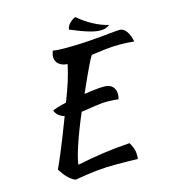

<svg xmlns="http://www.w3.org/2000/svg" viewBox="-136 -990 1036 1178"><g transform="rotate(-15 382.0 -401.0)"><path d="M514 -426Q547 -426 565.5 -408Q584 -390 584 -358Q584 -350 582.5 -341.5Q581 -333 579 -327Q566 -329 550 -330.5Q534 -332 512 -332Q469 -332 425 -324.5Q381 -317 341 -312Q318 -259 299 -209.5Q280 -160 266.5 -119Q253 -78 245.5 -48Q238 -18 237 -3Q318 -20 400.5 -32Q483 -44 574 -50Q585 -33 592.5 -13Q600 7 600 30Q600 36 600 43Q600 50 598 57Q570 56 539 55.5Q508 55 458 55Q425 55 395.5 56.5Q366 58 336 61Q306 64 272.5 69Q239 74 197 81Q151 63 108 -7Q125 -43 155.5 -116.5Q186 -190 233 -313Q188 -327 174 -363Q179 -368 203 -375.5Q227 -383 262 -391Q277 -430 287.5 -459Q298 -488 306 -513.5Q314 -539 320.5 -563.5Q327 -588 333 -617Q298 -619 278 -636.5Q258 -654 258 -682Q258 -690 260.5 -701Q263 -712 266 -720Q286 -717 304.5 -716Q323 -715 353 -715Q416 -715 471 -718.5Q526 -722 570.5 -726Q615 -730 647 -733.5Q679 -737 696 -737Q719 -737 737 -713Q755 -689 764 -645Q733 -648 713.5 -649Q694 -650 679 -650Q624 -650 578.5 -644.5Q533 -639 491 -633Q485 -624 477.5 -610Q470 -596 458 -571Q446 -546 428.5 -508Q411 -470 386 -413Q424 -419 457.5 -422.5Q491 -426 514 -426ZM454 -883Q496 -846 546 -819.5Q596 -793 641 -783Q618 -764 586 -764Q570 -764 553 -766.5Q536 -769 513.5 -775.5Q491 -782 462.5 -792.5Q434 -803 396 -819Q396 -828 401 -838Q406 -848 414.5 -857Q423 -866 433 -873Q443 -880 454 -883Z"/></g></svg>

Font: Sweet Mavka Script
Style: Regular
Weight: 500
Designer: Pablo Impallari/Anastassiya Vishnevskaya
Foundry: Pablo Impallari/ Anastassiya Vishnevskaya
Version: Version 2.0/www.impallari.com/   behance.net/sweetcherry